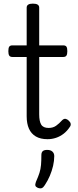

<svg xmlns="http://www.w3.org/2000/svg" viewBox="-20 -750 428 1058"><path d="M242 17Q203 17 177.5 2Q152 -13 139.5 -41Q127 -69 127 -109V-436H49Q36 -436 31 -443.5Q26 -451 26 -468Q26 -486 31 -493Q36 -500 49 -500H127V-708Q127 -719 135.5 -724.5Q144 -730 161 -730Q179 -730 187.5 -724.5Q196 -719 196 -708V-500H328Q341 -500 346 -493Q351 -486 351 -468Q351 -451 346 -443.5Q341 -436 328 -436H196V-120Q196 -82 207 -63.5Q218 -45 248 -45Q272 -45 289 -57Q306 -69 323 -88Q333 -97 342 -95Q351 -93 359 -85Q368 -77 369.5 -68Q371 -59 365 -51Q350 -28 330.5 -13Q311 2 288.5 9.5Q266 17 242 17ZM188 285Q177 280 175 273Q173 266 178 252Q191 223 197.5 202.5Q204 182 206 159Q208 136 208 104Q208 90 215.5 83Q223 76 240 76Q259 76 269 85.5Q279 95 279 110Q279 136 272.5 164Q266 192 254.5 219Q243 246 227 270Q219 283 210.5 286.5Q202 290 188 285Z"/></svg>

Font: Playwrite BE WAL Light
Style: Regular
Weight: 300
Version: Version 1.002